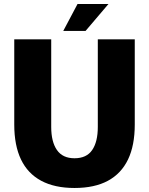

<svg xmlns="http://www.w3.org/2000/svg" viewBox="-20 -924 743 956"><path d="M351 12Q252 12 185 -24Q118 -60 84.5 -130Q51 -200 51 -304V-728H235V-292Q235 -218 263.5 -177Q292 -136 351 -136Q411 -136 439 -177Q467 -218 467 -292V-728H651V-304Q651 -200 617.5 -130Q584 -60 517.5 -24Q451 12 351 12ZM295 -770 366 -904H520L406 -770Z"/></svg>

Font: Murecho Thin ExtraBold
Style: Regular
Weight: 800
Version: Version 1.010